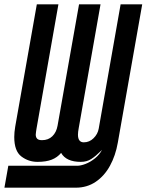

<svg xmlns="http://www.w3.org/2000/svg" viewBox="-36 -745 678 889"><path d="M2.5 22.5H321.5Q338 22.5 360.5 13.8Q383 5 404 -12Q425 -29 436.5 -51.5L428.5 -43.5Q407 -22 386.5 -8.8Q366 4.5 338 4.5Q270.5 4.5 247 -37Q229.5 -16 203.5 -5.8Q177.5 4.5 137.5 4.5Q96 4.5 63 -20.5Q30 -45.5 30 -110.5Q30 -132 34.5 -159L134.5 -725H234.5L133 -149Q132 -142 130.8 -134.5Q129.5 -127 129.5 -122Q129.5 -109.5 136 -102.8Q142.5 -96 158.5 -96Q187.5 -96 206.2 -114Q225 -132 230.5 -163L330 -725H429.5L328.5 -152Q325 -133.5 325 -121.5Q325 -86 352 -86Q378 -86 397.2 -105Q416.5 -124 421 -149L522.5 -725H622.5L509.5 -84.5Q499 -24.5 473.2 22.5Q447.5 69.5 407.2 96.8Q367 124 315 124H-15.5Z"/></svg>

Font: JuliaMono
Style: Bold Italic
Weight: 700
Italic angle: -9°
Monospace: yes
Designer: cormullion
Foundry: corm
Version: Version 0.057; ttfautohint (v1.8.4)